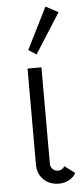

<svg xmlns="http://www.w3.org/2000/svg" viewBox="-54 -790 362 826"><g transform="rotate(-5 126.5 -377.0)"><path d="M167 -51Q187 -51 196 -68L240 -35Q232 -18 212 -6.5Q192 5 167 5Q127 5 101 -20Q75 -45 75 -85V-500H135V-84Q135 -70 144.5 -60.5Q154 -51 167 -51ZM85 -579 175 -759 229 -730 119 -557Z"/></g></svg>

Font: Bellota
Style: Regular
Weight: 400
Designer: Kemie Guaida
Foundry: Kemie Guaida
Version: Version 4.001